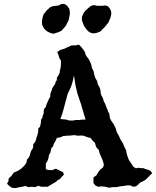

<svg xmlns="http://www.w3.org/2000/svg" viewBox="-20 -962 804 989"><path d="M348 -728H368L387 -732L400 -718L410 -705L417 -695L421 -680L428 -669L436 -659L443 -646L450 -629L454 -611L462 -595L466 -576L471 -560L480 -545L484 -527L491 -515L496 -504L498 -492L499 -480L503 -469L508 -461L512 -450L515 -439L521 -429L525 -418L529 -408L534 -396L538 -385L543 -377L545 -364L546 -354L553 -340L566 -322L576 -301L582 -280L592 -263L601 -243L613 -224L622 -203L630 -187L632 -173L637 -156L644 -138L657 -119L667 -103L680 -95L692 -98L705 -96H718L730 -91L741 -88L755 -82L764 -70L737 -43L727 -34L714 -27L701 -21L692 -11L680 -2L666 0L652 -7H634L616 -4L598 -2L580 2H560L541 5L523 0L503 -2L485 0L471 -7L462 -18L461 -32L462 -49L477 -59L482 -68L489 -79L496 -88L505 -95L512 -102L515 -114L510 -133L503 -150L494 -170L489 -189L475 -205L469 -226L455 -240L446 -252L434 -254L421 -259L410 -263L398 -264L380 -263L363 -266L345 -264L326 -263L305 -261L289 -254L273 -252L268 -240L263 -231L256 -219L254 -209L244 -198L242 -187L239 -175L232 -163L230 -149L225 -134L216 -119V-93L221 -88L233 -86H249L268 -93L286 -84L305 -75L309 -63L305 -58L296 -49L289 -40L277 -34L268 -25L257 -19L249 -14L237 -7L226 0H193L177 -5L161 2L144 0L126 2L111 -4L93 0L77 3L58 7L41 5L27 -5L16 -16L23 -27L25 -43L39 -56L51 -73L72 -82L89 -93L104 -107L116 -123L119 -140L128 -150L134 -163L137 -175L141 -186L148 -196L151 -207V-219L161 -231L165 -241L168 -254L172 -264L175 -275L177 -287V-300L186 -309L189 -322L191 -332V-345L198 -355L200 -366L205 -377V-389L207 -401L216 -411L219 -422L223 -432L233 -454L239 -464V-476L242 -487L247 -499L250 -509L257 -520L264 -529L266 -539L273 -550V-562L279 -571L286 -583L289 -600L293 -618L294 -634V-650L286 -662L282 -676L275 -694L289 -704L301 -708L312 -711L326 -718ZM361 -574 355 -545 348 -521 338 -498 328 -477 321 -450 307 -398 300 -374 291 -349 321 -346 338 -341H355L371 -344H389L405 -346H421L414 -368L409 -386L403 -405L398 -424L391 -444L385 -462L379 -479L374 -501L369 -521ZM295 -941 309 -942 321 -937 329 -928 337 -917 339 -905 340 -891 334 -859 319 -829 307 -815 297 -804 283 -797 268 -792 254 -788 238 -793 225 -799 216 -806 208 -814 202 -823 197 -836 196 -851 197 -860 199 -870 202 -881 206 -891 213 -898 220 -908 227 -914 235 -922 243 -927 254 -930 268 -932 283 -934ZM449 -932 465 -936 479 -932H507L522 -934L536 -930L545 -919L550 -910L553 -900V-889L551 -879L548 -869L543 -857L539 -847L531 -837L524 -828L515 -818L507 -811L500 -802L490 -797L476 -792L460 -790L447 -793L433 -802L423 -814L413 -828L407 -843L402 -857V-874L410 -894L419 -906L433 -919Z"/></svg>

Font: Tagesschrift
Style: Regular
Weight: 400
Designer: Yanone
Version: Version 2.000; ttfautohint (v1.8.4.7-5d5b)